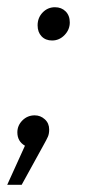

<svg xmlns="http://www.w3.org/2000/svg" viewBox="-45 -401 251 531"><path d="M148 -339Q148 -319 133.5 -304Q119 -289 99 -289Q81 -289 70 -300.5Q59 -312 59 -331Q59 -352 73 -366.5Q87 -381 107 -381Q125 -381 136.5 -369.5Q148 -358 148 -339ZM91 -43Q91 -31 87.5 -23Q84 -15 75 1L15 110H-25L24 2Q3 -10 3 -35Q3 -54 17 -68Q31 -82 51 -82Q67 -82 79 -71Q91 -60 91 -43Z"/></svg>

Font: Gontserrat Light
Style: Italic
Weight: 300
Italic angle: -11.3°
Designer: Julieta Ulanovsky
Foundry: Julieta Ulanovsky
Version: Version 6.001